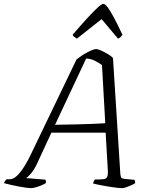

<svg xmlns="http://www.w3.org/2000/svg" viewBox="-47 -974 781 994"><path d="M113 0Q106 0 89.5 -2Q73 -4 52.5 -8Q32 -12 11 -16.5Q-10 -21 -27 -26Q-25 -31 -20.5 -37.5Q-16 -44 -12 -46H3Q15 -46 27.5 -53.5Q40 -61 53.5 -77Q67 -93 81.5 -116.5Q96 -140 111 -171L349 -666Q360 -675 374 -684.5Q388 -694 403 -702Q418 -710 430.5 -715Q443 -720 450 -720Q460 -720 477.5 -712Q495 -704 512.5 -693.5Q530 -683 538 -673L576 -73Q578 -59 580.5 -54.5Q583 -50 597 -48L649 -43Q651 -42 652 -35.5Q653 -29 653 -26Q644 -20 630.5 -14Q617 -8 605 -4Q593 0 585 0Q577 0 561.5 -1.5Q546 -3 528 -6Q510 -9 492 -12Q474 -15 458.5 -18.5Q443 -22 435 -24Q436 -30 439 -36.5Q442 -43 445 -45H460Q481 -45 492.5 -47Q504 -49 508.5 -60Q513 -71 511 -97L500 -287H219L144 -125Q129 -94 113 -75.5Q97 -57 88 -52L187 -44Q189 -42 190.5 -37.5Q192 -33 190 -26Q179 -19 164 -13Q149 -7 135.5 -3.5Q122 0 113 0ZM238 -328Q298 -329 344.5 -330Q391 -331 429 -332.5Q467 -334 498 -336L481 -637Q465 -649 444 -659.5Q423 -670 399 -671ZM351 -774Q342 -780 336.5 -784Q331 -788 329 -794Q376 -849 408.5 -884Q441 -919 460.5 -936.5Q480 -954 488 -954Q497 -954 510.5 -936Q524 -918 543 -882.5Q562 -847 587 -794Q584 -790 579 -784Q574 -778 564 -774L479 -875Z"/></svg>

Font: Texturina 12pt Thin
Style: Italic
Weight: 250
Italic angle: -11°
Designer: Guillermo Torres Carreño
Foundry: Omnibus-Type
Version: Version 1.002